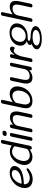

<svg xmlns="http://www.w3.org/2000/svg" viewBox="1639 -2380 948 4266"><g transform="rotate(-90 2113.0 -247.0)"><path d="M362.8 -274.4Q451.7 -310.5 466.3 -377.9Q468.3 -387.2 468.3 -395.5Q468.3 -420.4 452.1 -437Q430.7 -459.5 385.7 -459.5Q299.8 -459.5 232.9 -380.4Q178.7 -316.9 162.6 -241.7Q283.7 -241.7 362.8 -274.4ZM467.8 -125Q479.5 -129.9 487.8 -129.9Q502.9 -129.9 507.3 -114.3Q507.8 -112.8 507.8 -110.8Q507.8 -109.4 507.3 -107.4Q502 -83 427.2 -39.6Q350.1 4.9 261.7 4.9Q155.8 4.9 103.5 -59.1Q67.4 -104 67.4 -168.5Q67.4 -196.3 73.7 -227.1Q99.1 -347.7 195.3 -426.8Q291 -505.4 411.6 -505.4Q487.3 -505.4 526.9 -469.7Q557.6 -442.4 557.6 -401.9Q557.6 -389.6 554.7 -376Q545.9 -334.5 525.4 -310.5Q490.7 -263.2 414.1 -231.9Q304.2 -193.8 152.8 -190.9Q151.9 -182.6 151.9 -174.3Q151.9 -124 189.5 -92.8Q229 -60.1 294.4 -60.1Q331.5 -60.1 385.7 -81.5Q434.1 -105 467.8 -125Z M997.6 -396Q955.1 -452.6 872.6 -452.6Q805.7 -452.6 749 -391.6Q692.9 -331.1 673.3 -237.8Q668 -211.9 668 -189Q668 -144 689.5 -110.4Q722.2 -59.6 788.1 -59.6Q840.3 -59.6 884.3 -79.6Q927.2 -99.6 939.5 -129.9ZM1005.9 -54.2Q996.6 -14.6 957 -14.6Q924.3 -14.6 924.3 -42Q924.3 -47.9 925.8 -54.2L927.2 -62.5Q881.3 -31.2 843.8 -16.6Q801.3 0 757.8 0Q670.4 0 619.6 -60.1Q580.1 -106.9 580.1 -175.3Q580.1 -204.6 587.4 -237.8Q611.3 -352.1 694.3 -427.7Q777.3 -502.9 879.4 -502.9H889.2Q912.6 -502.9 934.6 -497.1Q969.7 -487.3 1011.7 -460.9L1054.7 -660.6Q1063.5 -700.7 1103 -700.7Q1136.2 -700.7 1136.2 -672.9Q1136.2 -667.5 1134.8 -660.6Z M1199.7 -41Q1190.9 0 1151.4 0Q1119.1 0 1119.1 -27.3Q1119.1 -33.7 1120.6 -41L1209.5 -460Q1218.8 -501 1257.8 -501Q1290 -501 1290 -473.6Q1290 -467.3 1288.6 -460ZM1273.4 -572.3Q1224.6 -572.3 1224.6 -606Q1224.6 -611.8 1226.1 -618.7Q1236.3 -665.5 1293.5 -665.5Q1341.3 -665.5 1341.3 -631.8Q1341.3 -626 1339.8 -618.7Q1330.1 -572.3 1273.4 -572.3Z M1752.4 -443.8Q1770.5 -411.6 1770.5 -362.3Q1770.5 -325.7 1760.3 -278.8L1709 -39.6Q1700.7 0 1661.1 0Q1628.4 0 1628.4 -26.9Q1628.4 -32.7 1629.9 -39.6L1680.2 -278.8Q1689 -319.3 1689 -349.6Q1689 -383.3 1677.7 -403.8Q1658.7 -438.5 1604 -438.5Q1556.2 -438.5 1517.1 -416.5Q1463.4 -386.2 1447.8 -320.3L1388.2 -39.6Q1379.9 0 1340.3 0Q1307.6 0 1307.6 -26.9Q1307.6 -32.7 1309.1 -39.6L1398.9 -460.9Q1407.2 -500.5 1446.8 -500.5Q1479.5 -500.5 1479.5 -473.6Q1479.5 -467.8 1478 -460.9L1470.7 -428.2Q1555.7 -499.5 1638.2 -499.5Q1721.7 -499.5 1752.4 -443.8Z M2150.4 -107.4Q2207.5 -163.1 2227.1 -254.4Q2233.9 -286.1 2233.9 -313.5Q2233.9 -359.4 2214.8 -392.6Q2184.6 -445.8 2117.2 -445.8Q2037.6 -445.8 1963.4 -369.6L1930.7 -216.3Q1924.3 -186.5 1924.3 -161.6Q1924.3 -124.5 1938 -97.2Q1960.9 -51.8 2013.7 -51.8Q2092.8 -51.8 2150.4 -107.4ZM2298.3 -440.4Q2326.7 -397.9 2326.7 -337.9Q2326.7 -306.6 2318.8 -270.5Q2293.9 -152.8 2205.1 -76.2Q2117.2 0 2004.4 0Q1841.3 0 1841.3 -143.6Q1841.3 -176.3 1849.6 -216.3L1944.3 -660.6Q1952.6 -700.7 1993.2 -700.7Q2026.9 -700.7 2026.9 -672.9Q2026.9 -667.5 2025.4 -660.6L1977.1 -435.1Q2069.3 -505.4 2162.6 -505.4Q2254.9 -505.4 2298.3 -440.4Z M2406.7 -56.2Q2389.2 -87.9 2389.2 -137.2Q2389.2 -174.8 2399.4 -222.2L2450.2 -460.4Q2459 -500.5 2498.5 -500.5Q2530.8 -500.5 2530.8 -473.6Q2530.8 -467.8 2529.3 -460.4L2479 -222.2Q2470.7 -181.6 2470.7 -151.9Q2470.7 -116.7 2481.9 -96.2Q2501.5 -61.5 2555.7 -61.5Q2603.5 -61.5 2642.1 -83.5Q2696.3 -113.8 2711.4 -180.2L2771 -460.4Q2779.8 -500.5 2819.3 -500.5Q2851.6 -500.5 2851.6 -473.6Q2851.6 -467.8 2850.1 -460.4L2763.7 -53.7Q2755.4 -14.2 2715.8 -14.2Q2683.1 -14.2 2683.1 -41Q2683.1 -46.9 2684.6 -53.7L2688.5 -71.3Q2603.5 0 2521 0Q2437.5 0 2406.7 -56.2Z M3202.6 -479.5Q3210.9 -465.3 3210.9 -447.3Q3210.9 -438 3209 -428.2Q3206.1 -414.6 3199.2 -406.7Q3189.9 -397 3174.8 -397L3167 -397.5Q3162.6 -397.9 3153.8 -403.8Q3145 -409.7 3135.3 -413.6Q3125 -417 3118.2 -417Q3077.6 -417 3039.1 -355.5Q3011.2 -310.5 2995.1 -251.5L2994.6 -250.5L2949.7 -39.6Q2941.4 0 2900.9 0Q2867.7 0 2867.7 -27.3Q2867.7 -32.7 2869.1 -39.6L2958.5 -460Q2966.8 -499.5 3006.8 -499.5Q3040.5 -499.5 3040.5 -472.2Q3040.5 -466.8 3039.1 -460L3024.4 -391.1Q3102.5 -500.5 3166 -500.5Q3189.5 -500.5 3202.6 -479.5Z M3519 143.6Q3571.3 121.1 3579.1 84Q3580.1 78.6 3580.1 73.2Q3580.1 44.4 3543.9 24.9Q3501 2 3425.3 2Q3350.1 2 3297.4 24.9Q3244.6 47.9 3236.8 84Q3235.8 89.4 3235.8 94.2Q3235.8 123 3272.5 143.1Q3315.4 166.5 3388.2 166.5Q3465.8 166.5 3519 143.6ZM3320.3 -307.6Q3315.9 -287.6 3315.9 -269.5Q3315.9 -226.6 3340.8 -194.8Q3375.5 -149.9 3443.4 -149.9Q3515.6 -149.9 3569.3 -193.4Q3623.5 -236.8 3638.7 -307.6Q3643.1 -327.6 3643.1 -345.7Q3643.1 -390.1 3617.7 -421.4Q3583 -464.8 3512.2 -464.8Q3442.4 -464.8 3388.7 -420.9Q3335 -377 3320.3 -307.6ZM3610.8 -5.9Q3665 23.9 3665 67.4Q3665 75.7 3663.1 84Q3651.9 137.7 3572.8 172.9Q3493.7 207.5 3381.8 207.5Q3269 207.5 3204.6 172.9Q3150.4 143.1 3150.4 100.1Q3150.4 91.8 3152.3 83.5Q3163.6 28.8 3242.2 -6.3Q3248.5 -8.8 3269 -16.1Q3245.1 -31.7 3245.1 -52.2Q3245.1 -56.2 3246.1 -60.1Q3248.5 -71.8 3258.3 -85Q3275.4 -107.4 3329.6 -127Q3294.4 -141.6 3272.5 -163.1Q3231 -205.6 3231 -265.6Q3231 -285.6 3235.4 -307.6Q3253.9 -396 3333.5 -452.1Q3413.1 -508.3 3520.5 -508.3Q3628.4 -508.3 3685.1 -452.1Q3727.1 -409.7 3727.1 -349.6Q3727.1 -329.1 3722.2 -306.6Q3704.1 -219.7 3623.5 -163.1Q3548.8 -111.3 3449.2 -106.9Q3369.1 -106.9 3356 -99.6Q3342.8 -91.8 3340.3 -79.6Q3339.8 -76.7 3339.8 -74.2Q3339.8 -65.4 3347.7 -59.6Q3371.1 -41 3437.5 -40.5Q3547.9 -40 3610.8 -5.9Z M4163.6 -40Q4155.3 0 4115.7 0Q4083 0 4083 -27.3Q4083 -33.2 4084.5 -40L4136.7 -285.2Q4144.5 -322.8 4144.5 -351.1Q4144.5 -382.8 4134.8 -402.8Q4115.7 -441.9 4059.6 -441.9Q4003.4 -441.9 3962.9 -413.6Q3914.6 -379.9 3901.4 -316.9L3842.3 -40Q3834 0 3794.4 0Q3761.7 0 3761.7 -27.3Q3761.7 -33.2 3763.2 -40L3895.5 -660.6Q3903.8 -700.7 3943.4 -700.7Q3976.1 -700.7 3976.1 -672.9Q3976.1 -667.5 3974.6 -660.6L3941.4 -505.9L3941.9 -506.3L3927.7 -439Q4015.1 -504.9 4100.6 -504.9Q4142.6 -504.9 4169.9 -490.2Q4207 -470.7 4218.8 -425.8Q4225.6 -401.9 4225.6 -370.6Q4225.6 -331.5 4214.8 -280.8Z"/></g></svg>

Font: inglobal
Style: Italic
Weight: 400
Italic angle: -12°
Designer: Andrey Kochetov, Denis Davydov, Evgeny Yurtaev
Foundry: inglobal
Version: Version 1.00 September 25, 2014, initial release